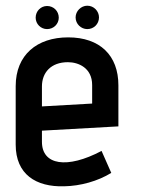

<svg xmlns="http://www.w3.org/2000/svg" viewBox="-20 -641 577 673"><path d="M336 -112C215 -48 127 -62 127 -144V-183L395 -198V-342C395 -447 330 -510 219 -510C110 -510 35 -449 35 -339V-134C35 -30 106 15 205 12C262 11 323 -6 370 -35ZM303 -278 127 -268V-338C127 -386 158 -423 218 -423C255 -423 303 -403 303 -343ZM186 -579C186 -602 168 -620 145 -620C123 -620 105 -602 105 -579C105 -557 123 -539 145 -539C168 -539 186 -557 186 -579ZM286 -539C309 -539 327 -557 327 -580C327 -602 309 -621 286 -621C264 -621 245 -602 245 -580C245 -557 264 -539 286 -539Z"/></svg>

Font: Advent Pro
Style: SemiBold
Weight: 600
Designer: Andreas Kalpakidis
Foundry: Andreas Kalpakidis
Version: Version 2.002 2008